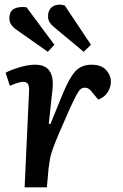

<svg xmlns="http://www.w3.org/2000/svg" viewBox="-20 -799 523 819"><path d="M104 -411Q105 -430 99.5 -440Q94 -450 78 -450Q69 -450 55 -445.5Q41 -441 22 -433L4 -489Q27 -501 63.5 -512Q100 -523 130 -523Q215 -523 204 -418L188 -271L195 -270L247 -397Q275 -466 301 -494.5Q327 -523 371 -523Q412 -523 432.5 -500.5Q453 -478 453 -450Q453 -428 440 -406.5Q427 -385 399 -374L377 -401Q365 -416 358 -420.5Q351 -425 341 -425Q331 -425 323 -418Q315 -411 304 -390Q293 -369 273 -325Q244 -260 227.5 -220.5Q211 -181 203 -157.5Q195 -134 192.5 -117Q190 -100 187 -79L180 0H85ZM211 -683Q199 -693 192 -703.5Q185 -714 185 -729Q185 -759 205.5 -771.5Q226 -784 256 -776L368 -608L337 -578ZM49 -673Q20 -693 20 -720Q20 -751 40 -761.5Q60 -772 93 -768L212 -608L184 -578Z"/></svg>

Font: Literata 12pt Medium
Style: Italic
Weight: 500
Italic angle: -2°
Designer: Latin by Veronika Burian and Jose Scaglione. Greek by Irene Vlachou. Cyrillic by Vera Evstafieva
Foundry: TypeTogether
Version: Version 3.002